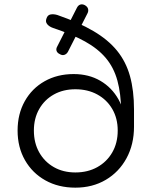

<svg xmlns="http://www.w3.org/2000/svg" viewBox="-20 -859 707 884"><path d="M327 5Q249 5 189 -28.5Q129 -62 95 -121.5Q61 -181 61 -258Q61 -334 94 -393Q127 -452 185.5 -485Q244 -518 319 -518Q389 -518 442 -487Q495 -456 525.5 -401.5Q556 -347 556 -276H597Q597 -194 562.5 -130.5Q528 -67 467 -31Q406 5 327 5ZM327 -65Q384 -65 428 -89.5Q472 -114 497 -157.5Q522 -201 522 -258Q522 -314 497 -357Q472 -400 428 -424Q384 -448 327 -448Q271 -448 228 -424Q185 -400 160.5 -357Q136 -314 136 -258Q136 -201 160.5 -157.5Q185 -114 228 -89.5Q271 -65 327 -65ZM538 -273V-345Q537 -428 520.5 -488Q504 -548 467.5 -591.5Q431 -635 371.5 -668Q312 -701 225 -730Q207 -736 197.5 -747.5Q188 -759 194 -774Q199 -790 213 -792.5Q227 -795 244 -790Q342 -756 410 -716Q478 -676 519 -625.5Q560 -575 578.5 -508.5Q597 -442 597 -355V-273ZM255 -610Q244 -615 240.5 -624.5Q237 -634 244 -646L334 -823Q340 -835 350 -838Q360 -841 371 -835Q383 -828 385.5 -818Q388 -808 383 -798L293 -621Q287 -610 276.5 -606.5Q266 -603 255 -610Z"/></svg>

Font: Comfortaa
Style: Regular
Weight: 400
Designer: Johan Aakerlund
Foundry: Johan Aakerlund
Version: Version 3.104; ttfautohint (v1.8.1.43-b0c9)